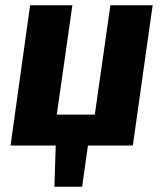

<svg xmlns="http://www.w3.org/2000/svg" viewBox="-20 -551 623 727"><path d="M191 0 186 156H291L313 0H483L558 -531H398L339 -117H195L254 -531H94L20 0Z"/></svg>

Font: Fira Sans OT
Style: Bold Italic
Weight: 700
Italic angle: -8°
Designer: Carrois Corporate & Edenspiekermann
Foundry: Carrois Corporate GbR & Edenspiekermann AG
Version: Version 2.001